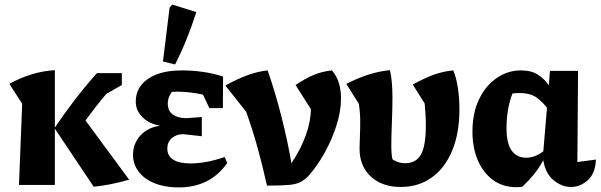

<svg xmlns="http://www.w3.org/2000/svg" viewBox="-20 -809 2631 840"><path d="M63 0 77 -355 21 -442Q67 -468 117.5 -483.5Q168 -499 220 -502V-251Q261 -312 307.5 -372.5Q354 -433 404 -489H513V-437L445 -398Q421 -370 398.5 -341Q376 -312 354 -282L545 -23Q504 -11 466 -3.5Q428 4 390 8L220 -246V0Z M761 11Q702 11 657 -7Q612 -25 587 -57.5Q562 -90 562 -132Q562 -181 594.5 -216.5Q627 -252 681 -259Q633 -267 603.5 -296Q574 -325 574 -365Q574 -427 627.5 -464Q681 -501 777 -501Q821 -501 867.5 -494.5Q914 -488 956 -474L955 -336H896L868 -395Q809 -408 753 -408Q742 -408 732 -407Q714 -383 714 -357Q714 -323 737 -307.5Q760 -292 795 -292L863 -297V-213L782 -222Q752 -222 732 -205Q712 -188 712 -159Q712 -127 738 -110.5Q764 -94 813 -94Q845 -94 882 -100.5Q919 -107 963 -122L974 -96Q900 11 761 11ZM746 -527 693 -540 722 -776 734 -789 839 -756Q820 -697 797 -639.5Q774 -582 746 -527Z M1148 3Q1130 -78 1108 -158.5Q1086 -239 1057 -320L966 -435Q1023 -466 1067 -481.5Q1111 -497 1151 -501Q1184 -406 1211 -300Q1238 -194 1255 -95Q1296 -156 1318 -217.5Q1340 -279 1340 -332L1273 -437Q1311 -463 1348.5 -479.5Q1386 -496 1432 -501Q1453 -477 1462.5 -446Q1472 -415 1472 -379Q1472 -322 1451.5 -258.5Q1431 -195 1398.5 -137.5Q1366 -80 1330 -40Q1311 -20 1291.5 -11Q1272 -2 1239 0.5Q1206 3 1148 3Z M1733 9Q1652 9 1602.5 -36.5Q1553 -82 1553 -159Q1553 -175 1554.5 -210Q1556 -245 1556 -277Q1556 -314 1550 -355L1495 -442Q1548 -469 1595 -483.5Q1642 -498 1686 -502Q1692 -477 1694.5 -446Q1697 -415 1697 -382Q1697 -332 1694.5 -274Q1692 -216 1692 -173Q1692 -132 1697 -112Q1721 -95 1753 -95Q1800 -95 1821.5 -132.5Q1843 -170 1843 -261Q1843 -285 1841.5 -309.5Q1840 -334 1838 -356L1786 -439Q1836 -467 1877.5 -482Q1919 -497 1963 -501Q1976 -471 1983 -425.5Q1990 -380 1990 -331Q1990 -227 1958.5 -150.5Q1927 -74 1869 -32.5Q1811 9 1733 9Z M2265 8Q2253 10 2240 10Q2180 10 2137 -21.5Q2094 -53 2070.5 -107.5Q2047 -162 2047 -233Q2047 -315 2076 -375Q2105 -435 2153.5 -468Q2202 -501 2259 -501Q2304 -501 2333 -482.5Q2362 -464 2381 -436L2386 -499H2509L2506 -100L2587 -111Q2585 -51 2552 -21Q2519 9 2478 9Q2438 9 2402 -20.5Q2366 -50 2357 -108Q2338 -73 2314.5 -44.5Q2291 -16 2265 8ZM2196 -248Q2196 -119 2283 -119Q2300 -119 2318.5 -125.5Q2337 -132 2357 -147L2373 -337Q2356 -361 2328.5 -381.5Q2301 -402 2252 -402Q2236 -402 2222 -400Q2209 -367 2202.5 -328Q2196 -289 2196 -248Z"/></svg>

Font: Piazzolla
Style: Bold
Weight: 700
Designer: Juan Pablo del Peral
Foundry: Huerta Tipografica
Version: Version 1.330